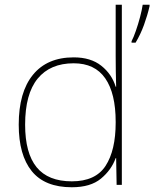

<svg xmlns="http://www.w3.org/2000/svg" viewBox="-20 -780 651 810"><path d="M611 -754Q602 -715 587.5 -675Q573 -635 552 -600H535V-606Q543 -621 553 -649.5Q563 -678 571 -708.5Q579 -739 582 -760H611ZM283 10Q169 10 114 -58Q59 -126 59 -254Q59 -391 119 -464.5Q179 -538 291 -538Q363 -538 407.5 -502.5Q452 -467 468 -414H470Q469 -448 468.5 -480Q468 -512 468 -543V-760H494V0H472L470 -113H468Q450 -63 406 -26.5Q362 10 283 10ZM283 -15Q383 -15 425.5 -80.5Q468 -146 468 -263V-266Q468 -386 424 -449.5Q380 -513 291 -513Q192 -513 139 -448.5Q86 -384 86 -254Q86 -134 134.5 -74.5Q183 -15 283 -15Z"/></svg>

Font: Noto Sans Thin
Style: Regular
Weight: 100
Designer: Monotype Design Team
Foundry: Monotype Imaging Inc.
Version: Version 2.007